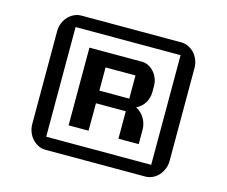

<svg xmlns="http://www.w3.org/2000/svg" viewBox="-103 -882 1208 1023"><g transform="rotate(15 501.0 -370.0)"><path d="M122.1 -626Q122.1 -649.9 130.4 -670.7Q138.7 -691.4 152.8 -706.8Q167 -722.2 185.8 -731.2Q204.6 -740.2 226.1 -740.2H775.9Q796.9 -740.2 815.9 -731.2Q835 -722.2 849.1 -706.8Q863.3 -691.4 871.6 -670.7Q879.9 -649.9 879.9 -626V-114.7Q879.9 -91.3 871.6 -70.3Q863.3 -49.3 849.1 -33.7Q835 -18.1 815.9 -9Q796.9 0 775.9 0H226.1Q204.6 0 185.8 -9Q167 -18.1 152.8 -33.7Q138.7 -49.3 130.4 -70.3Q122.1 -91.3 122.1 -114.7ZM790.5 -68.4V-673.3H211.4V-68.4ZM311 -586.4H601.1Q619.6 -586.4 636.7 -577.9Q653.8 -569.3 667 -554.7Q680.2 -540 688.2 -520Q696.3 -500 696.3 -477.5V-446.3Q696.3 -412.6 680.2 -385.5Q664.1 -358.4 633.8 -343.3Q650.4 -335 662.4 -323Q674.3 -311 682.1 -296.9Q689.9 -282.7 693.8 -267.6Q697.8 -252.4 697.8 -238.8V-157.7H585.9V-309.1H421.4L420.9 -157.7H311ZM586.4 -378.9V-506.8H421.4V-378.9Z"/></g></svg>

Font: Atomic Age
Style: Regular
Weight: 400
Version: Version 1.007; ttfautohint (v1.4.1) -l 6 -r 46 -G 0 -x 0 -H 